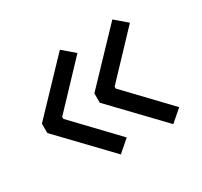

<svg xmlns="http://www.w3.org/2000/svg" viewBox="-109 -641 804 766"><g transform="rotate(-30 293.0 -258.5)"><path d="M245.6 -16.1 299.8 -63 117.7 -253.9V-262.7L297.9 -453.1L243.7 -499.5L34.2 -279.8V-236.8ZM487.3 -16.1 541.5 -63 359.4 -253.9V-262.7L539.6 -453.1L485.4 -499.5L275.9 -279.8V-236.8Z"/></g></svg>

Font: Cascadia Mono PL SemiLight
Style: Regular
Weight: 350
Monospace: yes
Designer: Aaron Bell
Foundry: Saja Typeworks
Version: Version 2404.023